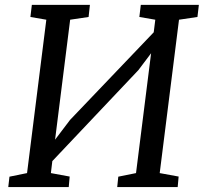

<svg xmlns="http://www.w3.org/2000/svg" viewBox="-20 -763 831 783"><path d="M18.6 -42.5 90.3 -57.1 168.9 -682.6 104 -693.8 109.9 -743.2H346.7L341.3 -693.8L266.1 -682.6L204.6 -193.4L265.6 -273.9L606.9 -631.3L613.3 -682.6L548.3 -693.8L554.2 -743.2H791L785.2 -693.8L710 -682.6L631.3 -57.1L708.5 -43L704.6 0H458L462.4 -42.5L534.7 -57.1L596.2 -545.9L544.4 -477.1L193.4 -106L187.5 -57.1L264.2 -43L260.3 0H13.7Z"/></svg>

Font: Merriweather
Style: Italic
Weight: 400
Italic angle: -7°
Designer: Eben Sorkin ( eben@eyebytes.com )
Foundry: Eben Sorkin ( eben@eyebytes.com )
Version: Version 1.005; ttfautohint (v0.97) -l 13 -r 13 -G 200 -x 24 